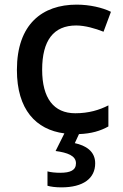

<svg xmlns="http://www.w3.org/2000/svg" viewBox="-20 -569 531 829"><path d="M391 136C391 83 349 59 303 49L321 10C375 8 414 -4 448 -23V-114C409 -94 363 -80 305 -80C212 -80 162 -145 162 -268C162 -394 211 -459 309 -459C347 -459 392 -446 427 -432L459 -518C423 -536 367 -549 311 -549C163 -549 53 -465 53 -267C53 -96 135 -9 258 7L220 83C271 90 308 103 308 136C308 166 284 177 240 177C220 177 199 175 185 171V233C198 237 220 240 245 240C340 240 391 201 391 136Z"/></svg>

Font: Noto Sans Canadian Aboriginal Medium
Style: Regular
Weight: 500
Designer: Monotype Design Team, Typotheque's Kevin King
Foundry: Monotype Imaging Inc.
Version: Version 2.004